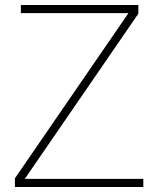

<svg xmlns="http://www.w3.org/2000/svg" viewBox="-20 -753 629 773"><path d="M80 -33H557V0H40V-35L497 -700H64V-733H537V-698Z"/></svg>

Font: IBM Plex Sans JP ExtraLight
Style: Regular
Weight: 200
Designer: Mike Abbink; Paul van der Laan; Pieter van Rosmalen; Wujin Sim; Yejin Wi; Jinhee Kim; Boomi Park; Yona Kim; Kichan Ma
Foundry: Sandoll Inc.
Version: Version 1.001